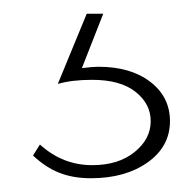

<svg xmlns="http://www.w3.org/2000/svg" viewBox="-20 -20 285 279"><path d="M227 156Q227 193 194.5 216Q162 239 112 239Q86 239 66 231Q46 223 28 206L38 190Q71 220 114 220Q152 220 175.5 201Q199 182 199 156Q199 131 177 113.5Q155 96 114 96Q84 96 64 102L106 0H130L99 79Q115 77 123 77Q170 77 198.5 99Q227 121 227 156Z"/></svg>

Font: Ysabeau Extralight
Style: Regular
Weight: 200
Designer: Christian Thalmann (Catharsis Fonts)
Version: Version 0.003